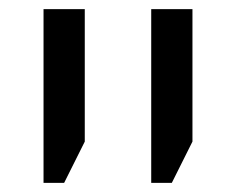

<svg xmlns="http://www.w3.org/2000/svg" viewBox="-20 -612 510 419"><path d="M310 -592H400V-303L355 -213H310ZM75 -592H165V-303L120 -213H75Z"/></svg>

Font: Noto Sans Hebrew
Style: Regular
Weight: 400
Designer: Monotype Design Team
Foundry: Monotype Imaging Inc.
Version: Version 1.000